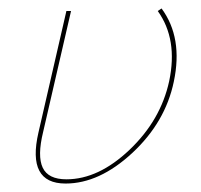

<svg xmlns="http://www.w3.org/2000/svg" viewBox="-20 -432 475 454"><path d="M148 -406 82 -120Q68 -63 81 -35.5Q94 -8 137 -8Q213 -8 286.5 -78Q360 -148 380 -240Q401 -339 353 -406L362 -412Q413 -343 391 -239Q371 -143 293 -70.5Q215 2 135 2Q43 2 71 -119L137 -406Z"/></svg>

Font: EauTestInfant Hairline
Style: Italic
Weight: 250
Italic angle: -12°
Designer: Christian Thalmann (Catharsis Fonts)
Version: Version 0.001;PS 000.001;hotconv 1.0.88;makeotf.lib2.5.64775